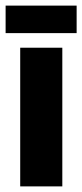

<svg xmlns="http://www.w3.org/2000/svg" viewBox="-29 -664 293 684"><path d="M43 0V-494H193V0ZM244 -546H-9V-644H244Z"/></svg>

Font: Blinker
Style: Regular
Weight: 400
Designer: Juergen Huber
Foundry: supertype
Version: 1.017